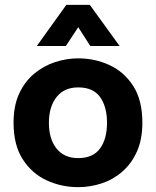

<svg xmlns="http://www.w3.org/2000/svg" viewBox="-20 -761 644 793"><path d="M303 12Q234 12 173 -16Q112 -44 74 -103Q36 -162 36 -254Q36 -324 59 -374Q82 -424 121 -456.5Q160 -489 207.5 -504.5Q255 -520 303 -520Q372 -520 432.5 -492Q493 -464 530.5 -405.5Q568 -347 568 -254Q568 -185 545.5 -135Q523 -85 485 -52Q447 -19 399.5 -3.5Q352 12 303 12ZM303 -108Q364 -108 393 -147.5Q422 -187 422 -254Q422 -320 393.5 -360Q365 -400 303 -400Q245 -400 213.5 -360Q182 -320 182 -254Q182 -187 213.5 -147.5Q245 -108 303 -108ZM132 -571 254 -741H351L474 -571H353L269 -702H338L252 -571Z"/></svg>

Font: Inclusive Sans
Style: Bold
Weight: 700
Designer: Olivia King
Foundry: Olivia King
Version: Version 2.004